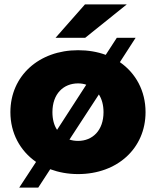

<svg xmlns="http://www.w3.org/2000/svg" viewBox="-20 -778 705 868"><path d="M238 -191C224 -212 217 -239 217 -271C217 -354 267 -401 333 -401C346 -401 359 -399 370 -395ZM427 -351C440 -331 448 -304 448 -271C448 -188 398 -141 333 -141C319 -141 306 -143 294 -147ZM207 -13C245 1 287 9 333 9C511 9 638 -108 638 -271C638 -367 594 -447 522 -497L593 -607H508L458 -530C420 -544 378 -551 333 -551C156 -551 27 -435 27 -271C27 -176 71 -96 143 -46L67 70H153ZM553 -758H364L231 -607H365Z"/></svg>

Font: Montserrat-Alt1 ExtBd
Style: Regular
Weight: 800
Designer: Differentunic
Foundry: Differentunic
Version: Version 7.222